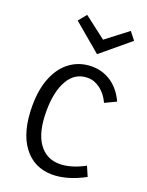

<svg xmlns="http://www.w3.org/2000/svg" viewBox="-154 -896 752 983"><g transform="rotate(20 222.0 -404.0)"><path d="M257 11Q157 11 99 -66.5Q41 -144 41 -286Q41 -377 68.5 -443Q96 -509 146 -544Q196 -579 261 -579Q319 -579 366 -547.5Q413 -516 442 -454L381 -425Q362 -467 329.5 -492Q297 -517 260 -517Q191 -517 154.5 -454Q118 -391 118 -284Q118 -170 159.5 -111.5Q201 -53 273 -53Q302 -53 336 -62.5Q370 -72 409 -93L432 -40Q384 -14 340 -1.5Q296 11 257 11ZM110 -775 146 -819 271 -723H260L384 -818L417 -776L262 -647Z"/></g></svg>

Font: Yaldevi
Style: Regular
Weight: 400
Designer: Sol Matas, Rajitha Manaperi, Kosala Senevirathne
Foundry: Mooniak
Version: Version 1.100